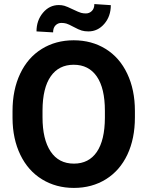

<svg xmlns="http://www.w3.org/2000/svg" viewBox="-20 -920 730 950"><path d="M42 0ZM647.5 -339.4Q647.5 -234.4 610.4 -155.3Q573.2 -76.2 504.2 -33.2Q435.1 9.8 345.7 9.8Q257.3 9.8 188 -32.7Q118.7 -75.2 80.6 -154.1Q42.5 -232.9 42 -335.4V-370.6Q42 -475.6 79.8 -555.4Q117.7 -635.3 186.8 -678Q255.9 -720.7 344.7 -720.7Q433.6 -720.7 502.7 -678Q571.8 -635.3 609.6 -555.4Q647.5 -475.6 647.5 -371.1ZM499 -371.6Q499 -483.4 459 -541.5Q418.9 -599.6 344.7 -599.6Q271 -599.6 231 -542.2Q190.9 -484.9 190.4 -374V-339.4Q190.4 -230.5 230.5 -170.4Q270.5 -110.4 345.7 -110.4Q419.4 -110.4 459 -168.2Q498.5 -226.1 499 -336.9ZM528.3 -894.5Q528.3 -839.4 496.1 -802Q463.9 -764.6 417.5 -764.6Q398.9 -764.6 384.5 -768.8Q370.1 -772.9 344.7 -786.6Q319.3 -800.3 308.1 -803.5Q296.9 -806.6 283.7 -806.6Q266.6 -806.6 254.6 -794.4Q242.7 -782.2 242.7 -759.8L160.6 -764.6Q160.6 -818.8 192.6 -856.9Q224.6 -895 271 -895Q285.6 -895 298.6 -891.4Q311.5 -887.7 340.8 -873.5Q370.1 -859.4 381.3 -856.4Q392.6 -853.5 404.8 -853.5Q421.9 -853.5 434.3 -865.5Q446.8 -877.4 446.8 -899.9Z"/></svg>

Font: Roboto
Style: Bold
Weight: 700
Designer: Google
Version: Version 2.134; 2016; ttfautohint (v1.6)